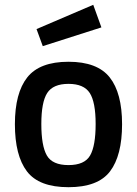

<svg xmlns="http://www.w3.org/2000/svg" viewBox="-20 -768 570 799"><path d="M93.5 -446Q145 -511 265 -511Q385 -511 436.5 -446Q488 -381 488 -251Q488 -121 438 -55Q388 11 265 11Q142 11 92 -55Q42 -121 42 -251Q42 -381 93.5 -446ZM175 -121Q198 -81 265 -81Q332 -81 355 -121Q378 -161 378 -252Q378 -343 353.5 -381Q329 -419 265 -419Q201 -419 176.5 -381Q152 -343 152 -252Q152 -161 175 -121ZM132 -647 368 -748 402 -654 158 -576Z"/></svg>

Font: TitilliumWeb-SemiBold
Style: SemiBold
Weight: 600
Version: Version 1.001;PS 57.000;hotconv 1.0.70;makeotf.lib2.5.55311